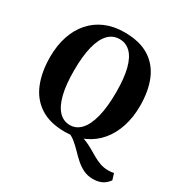

<svg xmlns="http://www.w3.org/2000/svg" viewBox="-210 -913 1207 1263"><g transform="rotate(30 394.0 -282.0)"><path d="M673 188Q631.5 188 599 172Q566.5 156 539.2 131.5Q512 107 486.5 80.2Q461 53.5 433.2 31.2Q405.5 9 371.5 -1.5L439 -21.5Q476 -17.5 506.2 -5Q536.5 7.5 563.2 23.2Q590 39 616 53.8Q642 68.5 670 78.5Q698 88.5 731.5 88.5Q748.5 88.5 758.2 87Q768 85.5 774 84L788.5 131.5Q766.5 162 738 175Q709.5 188 673 188ZM360 11.5Q244 12 170.5 -35.8Q97 -83.5 62.5 -169.2Q28 -255 28 -367.5Q28 -454.5 51.5 -525.2Q75 -596 119.8 -647Q164.5 -698 228.2 -725.2Q292 -752.5 372 -752.5Q488 -752.5 560.8 -706.8Q633.5 -661 667.8 -578.2Q702 -495.5 702 -383.5Q702 -297 678.5 -224.8Q655 -152.5 610.5 -99.8Q566 -47 502.8 -18Q439.5 11 360 11.5ZM364 -43.5Q413 -43.5 448 -82Q483 -120.5 502 -196.2Q521 -272 521 -383Q521 -490 503 -559.5Q485 -629 450.2 -663.2Q415.5 -697.5 366 -697.5Q317 -697.5 281.8 -661.5Q246.5 -625.5 227.8 -552.2Q209 -479 209 -368Q209 -261 227 -189Q245 -117 279.8 -80.2Q314.5 -43.5 364 -43.5Z"/></g></svg>

Font: Merriweather 48pt ExtraBold
Style: Regular
Weight: 800
Version: Version 2.100